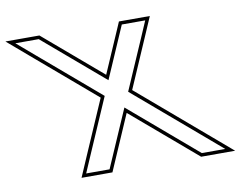

<svg xmlns="http://www.w3.org/2000/svg" viewBox="-330 -694 1033 824"><g transform="rotate(-10 186.0 -281.5)"><path d="M222.7 -294 514.4 -45 590.4 20H488.4L470.8 5L195.1 -230.3L92.8 5L86.4 20H-15.6L12.4 -45L120.5 -294L-142 -518L-218 -583H-116L-98.5 -568L148.1 -357.6L239.5 -568L246 -583H348L320 -518ZM240.9 -298.2 333.7 -512.1 370.8 -598H236.1L225.8 -574L142.5 -382.1L-88.7 -579.4L-110.5 -598H-258.6L-151.8 -506.6L102.3 -289.7L-1.4 -50.9L-38.4 35H96.2L106.6 11L200.7 -205.8L461.1 16.4L482.8 35H631L524.1 -56.4Z"/></g></svg>

Font: Nordica Plus
Style: NordicaClassicLightOpOblOl
Weight: 300
Version: Version 1.01